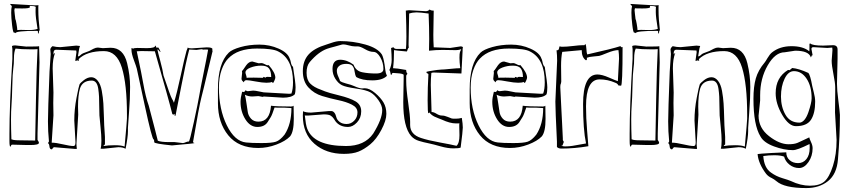

<svg xmlns="http://www.w3.org/2000/svg" viewBox="-20 -740 4320 977"><path d="M57 -509 113 -503Q177 -503 179 -505Q181 -451 181 -423L171 -61V-28Q172 -26 175 -21.5Q178 -17 178 -13Q178 -2 134 -2H119L41 -4Q37 -3 36 1.5Q35 6 33 6Q28 6 28 -23V-59Q28 -199 43 -441V-490Q43 -496 41 -506Q47 -509 57 -509ZM82 -26 151 -25H159Q160 -71 163 -235Q166 -399 171 -490Q164 -489 153 -489H135Q86 -489 59 -493Q51 -475 51 -444.5Q51 -414 47.5 -391Q44 -368 42.5 -303Q41 -238 38.5 -206.5Q36 -175 36 -131Q36 -87 38 -31L42 -30Q43 -30 49 -28Q59 -26 82 -26ZM32 -720 152 -713H164Q174 -713 176 -714Q175 -713 175 -703V-689Q175 -644 182 -586Q178 -584 178 -578Q178 -572 176 -569Q173 -569 173 -574V-580Q173 -583 168 -583Q59 -583 59 -571Q56 -574 53 -574H51Q46 -574 41.5 -612.5Q37 -651 37 -674.5Q37 -698 40 -707Q40 -711 36 -713.5Q32 -716 32 -720ZM131 -710 132 -704Q132 -697 94 -697Q56 -697 55 -698L53 -688Q54 -678 55 -668Q56 -658 57 -651.5Q58 -645 58 -642Q60 -642 64 -618.5Q68 -595 68 -587L86 -588L126 -587Q155 -587 171 -593Q161 -653 161 -678.5Q161 -704 162 -705Q155 -710 135 -710Z M378 -156 369 -9Q369 1 371 17Q370 18 364 18L255 9Q251 10 248 15Q245 20 243 20Q233 20 231.5 5Q230 -10 224 -11Q224 -13 226.5 -15.5Q229 -18 229 -22Q224 -71 224 -122Q224 -173 232 -376L238 -465Q236 -479 236 -487.5Q236 -496 247 -505Q269 -500 287 -500L368 -508Q373 -508 387 -506Q383 -497 380.5 -478Q378 -459 377 -456V-453Q384 -453 396 -465Q402 -469 415.5 -473.5Q429 -478 434 -480.5Q439 -483 445.5 -486.5Q452 -490 456 -492Q468 -498 478 -498L503 -495L543 -497Q608 -497 627 -418Q642 -356 642 -297.5Q642 -239 636.5 -168Q631 -97 631 -89V-71Q631 -43 619 17Q605 9 582 9L505 17H498Q493 17 492 16Q496 3 496 -24Q496 -51 491.5 -94Q487 -137 486 -152.5Q485 -168 485 -198Q485 -228 484 -247.5Q483 -267 480 -288Q474 -330 447 -330Q400 -330 387 -290Q377 -256 377 -197ZM614 6Q626 -126 626 -137V-155Q626 -312 600 -396Q574 -480 509 -480Q421 -480 380 -439L382 -433Q381 -432 381 -431Q375 -431 375 -433L365 -430Q364 -430 363 -431L369 -474L368 -483L265 -487Q252 -487 252 -468Q253 -467 253 -465Q253 -463 254 -462Q255 -463 255.5 -466.5Q256 -470 260 -470Q248 -441 248 -392L252 -269L251 -216L252 -153L243 -14Q265 -14 300.5 -5.5Q336 3 354 3Q364 3 364 -14Q364 -17 364 -18L358 -127Q358 -184 369.5 -243Q381 -302 384.5 -310Q388 -318 407 -332.5Q426 -347 444.5 -347Q463 -347 477.5 -329Q492 -311 498 -277.5Q504 -244 506 -213.5Q508 -183 509 -140Q510 -97 512 -75.5Q514 -54 514 -43V-6Q514 -4 510.5 -2.5Q507 -1 507 3Q530 -1 564.5 -1Q599 -1 614 6Z M1061 -490Q1060 -488 1060 -485.5Q1060 -483 1062 -481Q1052 -442 1034 -364.5Q1016 -287 1004.5 -243Q993 -199 962 -16L970 -12Q970 -10 855 0Q766 -9 765 -16Q764 -30 763 -30H762Q754 -30 716 -206Q678 -382 676 -391Q674 -400 661.5 -433.5Q649 -467 649 -486V-492Q649 -496 651 -496Q651 -496 657 -492Q661 -496 679 -496L727 -495Q770 -495 770 -508Q773 -508 774 -502.5Q775 -497 778 -497Q781 -497 784 -499Q786 -499 791.5 -488.5Q797 -478 797 -475Q795 -475 784 -488H781Q783 -476 795.5 -430Q808 -384 812 -356Q847 -251 854.5 -238.5Q862 -226 865 -217Q880 -264 899.5 -355Q919 -446 929 -481L936 -499Q936 -494 957 -494L1032 -499Q1061 -499 1061 -490ZM980 -486 943 -488Q926 -424 903 -304Q880 -184 873 -151Q868 -151 868 -153L869 -159V-161Q865 -157 862.5 -157Q860 -157 858 -159H857Q839 -232 768 -479Q740 -480 712 -480H695Q683 -480 676 -479Q703 -352 709 -315Q721 -247 737 -202Q754 -140 768 -83.5Q782 -27 783 -24Q799 -17 839 -17H868L910 -12Q916 -12 924.5 -16Q933 -20 941 -20Q945 -20 966.5 -119Q988 -218 994 -254Q1000 -290 1016 -368.5Q1032 -447 1039 -487Q1038 -488 1026 -488Q1014 -488 1012 -487H1009Q1009 -488 1014 -490Q1005 -490 980 -486Z M1317 -247 1295 -251 1264 -249Q1243 -249 1226 -258Q1230 -244 1234 -215.5Q1238 -187 1241 -169Q1244 -151 1257.5 -136Q1271 -121 1295 -121Q1353 -121 1359 -202Q1387 -198 1461 -198Q1470 -198 1474 -202L1475 -135Q1475 -69 1456 -46Q1433 -22 1387 -4.5Q1341 13 1294 13Q1194 13 1141.5 -51.5Q1089 -116 1089 -215V-286Q1089 -418 1144 -472Q1160 -488 1204 -500.5Q1248 -513 1300 -513Q1352 -513 1398 -492.5Q1444 -472 1454 -442Q1457 -437 1459 -427Q1463 -405 1471 -400Q1484 -319 1484 -295.5Q1484 -272 1480 -260Q1463 -243 1420 -243L1322 -249ZM1212 -273 1220 -272Q1225 -272 1230 -281Q1235 -276 1241 -276L1268 -279Q1279 -279 1299 -274.5Q1319 -270 1322 -270L1448 -263Q1461 -263 1463 -264Q1471 -286 1471 -321Q1471 -440 1396 -478Q1369 -493 1288 -493Q1189 -493 1141 -442Q1121 -422 1107.5 -384Q1094 -346 1094 -294Q1094 -184 1134 -102.5Q1174 -21 1232 -15Q1259 -12 1311 -12Q1363 -12 1384 -19Q1405 -26 1428 -55Q1463 -108 1463 -190Q1437 -192 1429 -192H1393Q1384 -192 1377 -193Q1365 -156 1358 -144.5Q1351 -133 1342 -119Q1326 -94 1289.5 -94Q1253 -94 1228.5 -133Q1204 -172 1204 -222Q1204 -243 1212 -273ZM1296 -418 1311 -419Q1317 -419 1327 -413.5Q1337 -408 1341.5 -408Q1346 -408 1347 -409Q1381 -370 1381 -345Q1381 -340 1376 -329Q1371 -318 1369.5 -318Q1368 -318 1363 -323Q1356 -319 1335.5 -319Q1315 -319 1280.5 -325.5Q1246 -332 1234.5 -332Q1223 -332 1221 -321Q1220 -322 1217 -325Q1209 -331 1209 -340L1212 -368Q1212 -377 1211 -378Q1217 -384 1222 -392L1233 -408Q1247 -427 1264 -427ZM1340 -349 1360 -348Q1360 -377 1349 -391.5Q1338 -406 1309 -406Q1280 -406 1254.5 -396Q1229 -386 1229 -371Q1229 -367 1232 -358.5Q1235 -350 1235 -344Q1236 -345 1272 -345Q1308 -345 1319 -344Q1320 -345 1320 -346Q1319 -346 1319 -347V-349Q1332 -346 1333 -345Q1333 -349 1340 -349Z M1822 -290 1836 -291Q1860 -291 1888.5 -267Q1917 -243 1931.5 -218.5Q1946 -194 1946 -160.5Q1946 -127 1920.5 -79Q1895 -31 1864 -5.5Q1833 20 1804 31.5Q1775 43 1730 43Q1639 43 1580 -8.5Q1521 -60 1521 -152Q1521 -155 1521.5 -162.5Q1522 -170 1522 -174Q1536 -167 1563 -167L1655 -175H1665Q1684 -175 1692 -142Q1695 -130 1708.5 -119.5Q1722 -109 1744 -109Q1766 -109 1782.5 -126Q1799 -143 1799 -168Q1799 -193 1770.5 -207.5Q1742 -222 1701 -230.5Q1660 -239 1619 -251.5Q1578 -264 1549.5 -295Q1521 -326 1521 -378Q1521 -430 1550 -462.5Q1579 -495 1643 -514Q1650 -516 1664 -521Q1692 -531 1711 -531Q1776 -531 1838.5 -513.5Q1901 -496 1923 -463Q1931 -449 1937 -411L1941 -382Q1942 -369 1949 -354Q1926 -331 1874 -331Q1822 -331 1793 -348Q1787 -357 1784.5 -376Q1782 -395 1773.5 -405Q1765 -415 1742 -415Q1719 -415 1706.5 -405Q1694 -395 1694 -380.5Q1694 -366 1701.5 -350Q1709 -334 1710 -328Q1719 -321 1740 -315.5Q1761 -310 1765 -308.5Q1769 -307 1782 -302Q1809 -290 1822 -290ZM1627 -158 1548 -152H1539Q1532 -152 1531 -153Q1536 -104 1543 -86Q1576 3 1741 3Q1835 3 1879 -60Q1925 -134 1925 -180Q1925 -203 1905.5 -230.5Q1886 -258 1865 -270Q1844 -282 1791.5 -289.5Q1739 -297 1720 -306.5Q1701 -316 1686.5 -339Q1672 -362 1672 -389Q1672 -436 1711 -436Q1745 -436 1779 -411Q1791 -378 1825 -372Q1855 -366 1893 -366Q1931 -366 1931 -389Q1931 -421 1915 -448.5Q1899 -476 1880 -476Q1861 -476 1837 -490Q1813 -504 1800 -504H1785Q1773 -504 1755 -509Q1737 -514 1728.5 -514Q1720 -514 1715.5 -512Q1711 -510 1683.5 -503Q1656 -496 1645 -492Q1600 -476 1556 -424Q1540 -405 1540 -369.5Q1540 -334 1558.5 -315Q1577 -296 1614 -283L1634 -275Q1651 -268 1706 -254.5Q1761 -241 1789.5 -224Q1818 -207 1818 -173.5Q1818 -140 1796.5 -117Q1775 -94 1751 -94Q1709 -94 1687 -123Q1685 -126 1678.5 -136Q1672 -146 1662 -152Q1652 -158 1627 -158Z M2172 -308 2176 -170Q2187 -170 2201.5 -161Q2216 -152 2229 -152Q2242 -152 2258.5 -145Q2275 -138 2279 -137Q2283 -136 2299 -136Q2315 -136 2330 -140Q2335 -108 2335 -91Q2335 -74 2324 11Q2316 15 2287 15Q2258 15 2221 4.5Q2184 -6 2164.5 -10Q2145 -14 2135.5 -16.5Q2126 -19 2112 -23Q2088 -30 2072 -48Q2032 -94 2032 -220L2034 -339V-360Q2026 -366 2005.5 -367Q1985 -368 1979 -369Q1975 -368 1974 -363.5Q1973 -359 1970.5 -359Q1968 -359 1966.5 -370Q1965 -381 1961 -383Q1973 -408 1973 -434.5Q1973 -461 1970 -497Q1971 -497 1973 -496L1981 -500Q1982 -500 1985.5 -495.5Q1989 -491 1998 -491H2035Q2044 -491 2045 -490Q2048 -505 2048 -554.5Q2048 -604 2045 -686Q2055 -688 2061 -688L2147 -683Q2158 -683 2167 -692Q2170 -686 2187 -686Q2185 -592 2185 -562.5Q2185 -533 2187 -499H2195L2271 -496L2324 -504Q2332 -504 2336 -500Q2335 -499 2335 -498L2334 -490V-483L2328 -366L2187 -371Q2181 -371 2175 -369Q2172 -339 2172 -308ZM2059 -512 2060 -497Q2056 -495 2054 -487.5Q2052 -480 2050 -478Q1991 -483 1985 -485Q1985 -429 1980 -393Q1997 -393 2047 -384V-380Q2047 -372 2053 -365Q2053 -363 2050 -360.5Q2047 -358 2047 -352V-328Q2047 -287 2057 -218.5Q2067 -150 2067 -120V-104Q2067 -56 2122 -38Q2158 -26 2218.5 -15Q2279 -4 2303 2Q2318 -11 2318 -52L2317 -96V-104Q2317 -112 2318 -113Q2317 -112 2309 -112H2300Q2270 -112 2229 -131Q2224 -133 2210 -138.5Q2196 -144 2190 -147Q2174 -155 2164 -169V-167Q2164 -164 2160 -164Q2156 -164 2156 -229Q2156 -294 2160 -362Q2160 -365 2155 -366.5Q2150 -368 2150 -372L2151 -375L2165 -378Q2213 -386 2225.5 -386Q2238 -386 2271.5 -389.5Q2305 -393 2322 -393Q2318 -424 2318 -446Q2318 -468 2320.5 -475Q2323 -482 2325 -485.5Q2327 -489 2327 -490Q2314 -484 2289.5 -485Q2265 -486 2232 -486Q2199 -486 2163 -482L2164 -542Q2164 -598 2161 -671Q2119 -677 2099.5 -677Q2080 -677 2062 -671Q2059 -540 2059 -512ZM2251 0Q2255 0 2256 -1Q2251 -1 2251 0Z M2598 -247 2576 -251 2545 -249Q2524 -249 2507 -258Q2511 -244 2515 -215.5Q2519 -187 2522 -169Q2525 -151 2538.5 -136Q2552 -121 2576 -121Q2634 -121 2640 -202Q2668 -198 2742 -198Q2751 -198 2755 -202L2756 -135Q2756 -69 2737 -46Q2714 -22 2668 -4.5Q2622 13 2575 13Q2475 13 2422.5 -51.5Q2370 -116 2370 -215V-286Q2370 -418 2425 -472Q2441 -488 2485 -500.5Q2529 -513 2581 -513Q2633 -513 2679 -492.5Q2725 -472 2735 -442Q2738 -437 2740 -427Q2744 -405 2752 -400Q2765 -319 2765 -295.5Q2765 -272 2761 -260Q2744 -243 2701 -243L2603 -249ZM2493 -273 2501 -272Q2506 -272 2511 -281Q2516 -276 2522 -276L2549 -279Q2560 -279 2580 -274.5Q2600 -270 2603 -270L2729 -263Q2742 -263 2744 -264Q2752 -286 2752 -321Q2752 -440 2677 -478Q2650 -493 2569 -493Q2470 -493 2422 -442Q2402 -422 2388.5 -384Q2375 -346 2375 -294Q2375 -184 2415 -102.5Q2455 -21 2513 -15Q2540 -12 2592 -12Q2644 -12 2665 -19Q2686 -26 2709 -55Q2744 -108 2744 -190Q2718 -192 2710 -192H2674Q2665 -192 2658 -193Q2646 -156 2639 -144.5Q2632 -133 2623 -119Q2607 -94 2570.5 -94Q2534 -94 2509.5 -133Q2485 -172 2485 -222Q2485 -243 2493 -273ZM2577 -418 2592 -419Q2598 -419 2608 -413.5Q2618 -408 2622.5 -408Q2627 -408 2628 -409Q2662 -370 2662 -345Q2662 -340 2657 -329Q2652 -318 2650.5 -318Q2649 -318 2644 -323Q2637 -319 2616.5 -319Q2596 -319 2561.5 -325.5Q2527 -332 2515.5 -332Q2504 -332 2502 -321Q2501 -322 2498 -325Q2490 -331 2490 -340L2493 -368Q2493 -377 2492 -378Q2498 -384 2503 -392L2514 -408Q2528 -427 2545 -427ZM2621 -349 2641 -348Q2641 -377 2630 -391.5Q2619 -406 2590 -406Q2561 -406 2535.5 -396Q2510 -386 2510 -371Q2510 -367 2513 -358.5Q2516 -350 2516 -344Q2517 -345 2553 -345Q2589 -345 2600 -344Q2601 -345 2601 -346Q2600 -346 2600 -347V-349Q2613 -346 2614 -345Q2614 -349 2621 -349Z M2827 -504 2839 -502Q2863 -502 2896 -506Q2929 -510 2943 -510H2954L2956 -513L2959 -516Q2963 -509 2964 -490Q2965 -471 2968 -463Q3097 -492 3136 -505Q3139 -504 3140.5 -501.5Q3142 -499 3143 -499Q3143 -500 3145 -500Q3147 -500 3148 -501Q3148 -304 3140 -304L3127 -305Q3126 -306 3125.5 -307.5Q3125 -309 3124 -310Q3120 -316 3111 -319Q3072 -336 3031 -336Q2962 -336 2962 -199Q2962 -140 2967.5 -75.5Q2973 -11 2974 4Q2904 16 2836 16Q2822 16 2814 8V-20Q2806 -182 2806 -223L2815 -431Q2815 -460 2812 -484Q2820 -484 2822 -487Q2824 -490 2825 -495.5Q2826 -501 2827 -504ZM3124 -327 3130 -442Q3130 -464 3127 -485Q3105 -485 3071 -471Q3037 -457 3028.5 -455.5Q3020 -454 2999 -452.5Q2978 -451 2966 -446V-444L2967 -440Q2967 -435 2962 -433Q2940 -447 2940 -485L2841 -476Q2835 -447 2835 -405L2836 -325L2834 -312V-316Q2831 -308 2831 -297L2837 -176Q2838 -153 2840 -118Q2844 -46 2844 -36V-27L2849 -18L2842 1Q2840 1 2838 -3V-1Q2838 5 2857 5Q2876 5 2894 2Q2915 -1 2962 -10Q2947 -81 2947 -210Q2947 -361 3020 -361Q3043 -361 3078.5 -345.5Q3114 -330 3124 -327Z M3213 -509 3269 -503Q3333 -503 3335 -505Q3337 -451 3337 -423L3327 -61V-28Q3328 -26 3331 -21.5Q3334 -17 3334 -13Q3334 -2 3290 -2H3275L3197 -4Q3193 -3 3192 1.5Q3191 6 3189 6Q3184 6 3184 -23V-59Q3184 -199 3199 -441V-490Q3199 -496 3197 -506Q3203 -509 3213 -509ZM3238 -26 3307 -25H3315Q3316 -71 3319 -235Q3322 -399 3327 -490Q3320 -489 3309 -489H3291Q3242 -489 3215 -493Q3207 -475 3207 -444.5Q3207 -414 3203.5 -391Q3200 -368 3198.5 -303Q3197 -238 3194.5 -206.5Q3192 -175 3192 -131Q3192 -87 3194 -31L3198 -30Q3199 -30 3205 -28Q3215 -26 3238 -26ZM3188 -720 3308 -713H3320Q3330 -713 3332 -714Q3331 -713 3331 -703V-689Q3331 -644 3338 -586Q3334 -584 3334 -578Q3334 -572 3332 -569Q3329 -569 3329 -574V-580Q3329 -583 3324 -583Q3215 -583 3215 -571Q3212 -574 3209 -574H3207Q3202 -574 3197.5 -612.5Q3193 -651 3193 -674.5Q3193 -698 3196 -707Q3196 -711 3192 -713.5Q3188 -716 3188 -720ZM3287 -710 3288 -704Q3288 -697 3250 -697Q3212 -697 3211 -698L3209 -688Q3210 -678 3211 -668Q3212 -658 3213 -651.5Q3214 -645 3214 -642Q3216 -642 3220 -618.5Q3224 -595 3224 -587L3242 -588L3282 -587Q3311 -587 3327 -593Q3317 -653 3317 -678.5Q3317 -704 3318 -705Q3311 -710 3291 -710Z M3534 -156 3525 -9Q3525 1 3527 17Q3526 18 3520 18L3411 9Q3407 10 3404 15Q3401 20 3399 20Q3389 20 3387.5 5Q3386 -10 3380 -11Q3380 -13 3382.5 -15.5Q3385 -18 3385 -22Q3380 -71 3380 -122Q3380 -173 3388 -376L3394 -465Q3392 -479 3392 -487.5Q3392 -496 3403 -505Q3425 -500 3443 -500L3524 -508Q3529 -508 3543 -506Q3539 -497 3536.5 -478Q3534 -459 3533 -456V-453Q3540 -453 3552 -465Q3558 -469 3571.5 -473.5Q3585 -478 3590 -480.5Q3595 -483 3601.5 -486.5Q3608 -490 3612 -492Q3624 -498 3634 -498L3659 -495L3699 -497Q3764 -497 3783 -418Q3798 -356 3798 -297.5Q3798 -239 3792.5 -168Q3787 -97 3787 -89V-71Q3787 -43 3775 17Q3761 9 3738 9L3661 17H3654Q3649 17 3648 16Q3652 3 3652 -24Q3652 -51 3647.5 -94Q3643 -137 3642 -152.5Q3641 -168 3641 -198Q3641 -228 3640 -247.5Q3639 -267 3636 -288Q3630 -330 3603 -330Q3556 -330 3543 -290Q3533 -256 3533 -197ZM3770 6Q3782 -126 3782 -137V-155Q3782 -312 3756 -396Q3730 -480 3665 -480Q3577 -480 3536 -439L3538 -433Q3537 -432 3537 -431Q3531 -431 3531 -433L3521 -430Q3520 -430 3519 -431L3525 -474L3524 -483L3421 -487Q3408 -487 3408 -468Q3409 -467 3409 -465Q3409 -463 3410 -462Q3411 -463 3411.5 -466.5Q3412 -470 3416 -470Q3404 -441 3404 -392L3408 -269L3407 -216L3408 -153L3399 -14Q3421 -14 3456.5 -5.5Q3492 3 3510 3Q3520 3 3520 -14Q3520 -17 3520 -18L3514 -127Q3514 -184 3525.5 -243Q3537 -302 3540.5 -310Q3544 -318 3563 -332.5Q3582 -347 3600.5 -347Q3619 -347 3633.5 -329Q3648 -311 3654 -277.5Q3660 -244 3662 -213.5Q3664 -183 3665 -140Q3666 -97 3668 -75.5Q3670 -54 3670 -43V-6Q3670 -4 3666.5 -2.5Q3663 -1 3663 3Q3686 -1 3720.5 -1Q3755 -1 3770 6Z M4242 -442 4239 -314Q4239 -282 4246 -228Q4253 -174 4254 -155Q4254 -49 4244 71Q4238 146 4193.5 181.5Q4149 217 4083 217Q3971 217 3931 182Q3919 172 3907 166Q3889 158 3878 144Q3839 92 3835 44Q3844 42 3906 38.5Q3968 35 3981 35Q3981 60 3998 75Q4015 90 4041 90Q4067 90 4083.5 69.5Q4100 49 4100 14V3Q4100 -6 4099 -7Q4037 24 4015 24Q3970 24 3918.5 5Q3867 -14 3850 -45Q3814 -103 3814 -237Q3814 -299 3826 -341Q3838 -383 3871 -422Q3874 -425 3885.5 -444.5Q3897 -464 3908 -473Q3948 -505 4007.5 -505Q4067 -505 4098 -479Q4099 -481 4099 -496V-517L4103 -519Q4114 -508 4168 -508L4219 -510Q4242 -510 4242 -488ZM3848 -229 3840 -151Q3840 -89 3893 -47.5Q3946 -6 3993 -6Q4022 -6 4039 -13.5Q4056 -21 4072.5 -29Q4089 -37 4098 -41Q4099 -34 4107 -17Q4115 0 4115 14Q4115 54 4094 84.5Q4073 115 4046 115Q4019 115 3997.5 98Q3976 81 3970 57Q3952 50 3920.5 50Q3889 50 3864 54Q3868 114 3903 138Q3929 157 3961 166.5Q3993 176 4004 181Q4054 205 4102 205Q4150 205 4175 183.5Q4200 162 4218.5 104Q4237 46 4237 -28L4229 -168L4230 -269V-296Q4230 -317 4221 -362.5Q4212 -408 4212 -431L4216 -485Q4216 -487 4215.5 -491Q4215 -495 4215 -498Q4199 -496 4190 -496L4119 -500Q4109 -500 4109 -491L4115 -459Q4110 -459 4109 -454Q4108 -449 4106 -448Q4096 -482 4026 -482L3973 -474Q3925 -474 3886.5 -407.5Q3848 -341 3848 -255ZM3998 -383 4011 -394Q4045 -391 4093 -369Q4103 -359 4113 -303Q4117 -285 4121 -270Q4128 -244 4128 -223Q4128 -164 4107 -131Q4086 -98 4030 -98Q3994 -98 3960.5 -155Q3927 -212 3927 -266Q3927 -346 3990 -384ZM4048 -116H4051Q4077 -121 4093.5 -169Q4110 -217 4110 -240Q4110 -301 4084.5 -339.5Q4059 -378 4020 -378Q3991 -378 3972.5 -339.5Q3954 -301 3954 -248.5Q3954 -196 3977 -156Q4000 -116 4048 -116Z"/></svg>

Font: Londrina Sketch
Style: Regular
Weight: 400
Designer: Marcelo Magalhaes
Foundry: Marcelo Magalhaes
Version: Version 1.001 2011